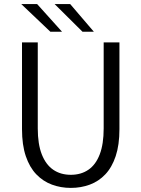

<svg xmlns="http://www.w3.org/2000/svg" viewBox="-20 -907 690 938"><path d="M326 11Q277 11 233.8 -5Q190.5 -21 157.5 -55.2Q124.5 -89.5 106 -144.2Q87.5 -199 87.5 -276V-700H164.5V-279.5Q164.5 -203 184.2 -152.8Q204 -102.5 240 -77.8Q276 -53 326 -53Q376 -53 412 -77.8Q448 -102.5 467.2 -152.8Q486.5 -203 486.5 -279.5V-700H563.5V-276Q563.5 -199 545.2 -144.2Q527 -89.5 494.5 -55.2Q462 -21 418.8 -5Q375.5 11 326 11ZM383 -752 247 -887H323L438.5 -752ZM226 -752 84 -887H161.5L283 -752Z"/></svg>

Font: Trispace Thin Light
Style: Regular
Weight: 300
Version: Version 1.210